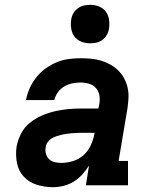

<svg xmlns="http://www.w3.org/2000/svg" viewBox="-20 -770 640 798"><path d="M200 8Q166 8 133.5 -2Q101 -12 79 -35.5Q57 -59 50.5 -93Q44 -127 49 -161Q54 -188 67.5 -214.5Q81 -241 104 -259.5Q127 -278 153.5 -289.5Q180 -301 208 -307.5Q236 -314 263 -316.5Q290 -319 318 -319H389L393 -338Q396 -356 393 -374Q390 -392 378.5 -404.5Q367 -417 350 -422Q333 -427 315 -427Q298 -427 280.5 -423.5Q263 -420 247.5 -411Q232 -402 221 -387Q210 -372 206 -354H88Q93 -380 103.5 -403.5Q114 -427 130.5 -448Q147 -469 169 -485Q191 -501 215 -511Q239 -521 264.5 -524.5Q290 -528 314 -528Q336 -528 358 -526Q380 -524 400 -518Q420 -512 438 -502Q456 -492 470.5 -478Q485 -464 495 -446Q505 -428 510 -407Q515 -386 514 -364.5Q513 -343 510 -321L473 -101H512V0H337L350 -82Q338 -63 322 -45Q306 -27 286 -15Q266 -3 244 2.5Q222 8 200 8ZM235 -93Q259 -93 283.5 -100.5Q308 -108 327 -125Q346 -142 357 -165.5Q368 -189 372 -213L373 -218H318Q307 -218 296.5 -217.5Q286 -217 275.5 -216Q265 -215 254.5 -213.5Q244 -212 234 -209.5Q224 -207 213.5 -203.5Q203 -200 193.5 -194Q184 -188 177.5 -178.5Q171 -169 170 -158Q167 -144 171 -130.5Q175 -117 184.5 -108Q194 -99 207.5 -96Q221 -93 235 -93ZM355 -590Q335 -590 317.5 -597Q300 -604 289.5 -618Q279 -632 276 -651Q273 -670 276 -689Q278 -703 285 -715Q292 -727 303.5 -735.5Q315 -744 328 -747Q341 -750 355 -750Q374 -750 391.5 -743Q409 -736 419.5 -722Q430 -708 433 -689Q436 -670 433 -651Q431 -637 424 -625Q417 -613 406 -604.5Q395 -596 381.5 -593Q368 -590 355 -590Z"/></svg>

Font: Iosevka Etoile Oblique
Style: Bold
Weight: 700
Italic angle: -9°
Designer: Belleve Invis
Foundry: Belleve Invis
Version: Version 15.5.2; ttfautohint (v1.8.4)